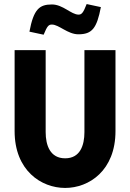

<svg xmlns="http://www.w3.org/2000/svg" viewBox="-20 -917 640 946"><path d="M52 -670V-271C52 -77 183 9 301 9C419 9 549 -77 549 -271V-670H396V-266C396 -201 375 -137 301 -137C227 -137 205 -201 205 -266V-670ZM125 -761 195 -746C213 -790 220 -796 236 -796C270 -796 314 -748 366 -748C434 -748 457 -778 477 -882L407 -897C390 -853 382 -845 367 -845C331 -845 290 -895 236 -895C175 -895 146 -873 125 -761Z"/></svg>

Font: LT Wave Mono Black
Style: Regular
Weight: 900
Designer: Daniel Lyons
Version: Version 2.5 (Glyphs App)